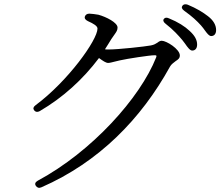

<svg xmlns="http://www.w3.org/2000/svg" viewBox="-20 -823 1040 900"><path d="M148 48C154 57 163 60 174 55C444 -63 642 -266 777 -511C783 -522 795 -530 804 -537C815 -544 823 -550 823 -563C823 -593 760 -632 738 -632C731 -632 724 -628 718 -623C710 -618 703 -613 687 -610C661 -605 536 -591 488 -591C483 -591 477 -591 472 -592C482 -607 492 -624 502 -640C507 -648 513 -656 518 -663C525 -673 531 -681 531 -694C531 -717 478 -744 441 -754C425 -757 412 -758 399 -759C388 -759 381 -754 378 -746C375 -737 380 -730 392 -724C419 -712 437 -701 437 -689C437 -636 299 -443 147 -330C136 -322 134 -314 140 -306C146 -298 155 -296 166 -302C274 -365 368 -450 444 -551C462 -538 476 -528 487 -528C494 -528 505 -531 517 -534L542 -540C577 -548 682 -564 704 -564C714 -564 715 -563 712 -554C637 -364 410 -112 157 24C145 31 142 39 148 48ZM757 -711C793 -683 817 -656 834 -636L847 -619C860 -600 871 -586 881 -586C894 -586 904 -595 904 -614C904 -636 893 -656 869 -678C847 -699 814 -720 772 -737C761 -742 753 -741 748 -734C743 -728 746 -719 757 -711ZM843 -773C882 -745 903 -725 922 -704C930 -695 935 -688 940 -681C951 -666 960 -654 970 -654C983 -654 993 -663 993 -682C993 -705 981 -727 955 -747C932 -765 901 -784 860 -801C849 -805 840 -803 835 -796C830 -789 832 -781 843 -773Z"/></svg>

Font: 寒蝉锦书宋
Style: Regular
Weight: 400
Designer: 寒蝉锦书宋{Warren} 思源宋体{Ryoko NISHIZUKA 西塚涼子 (kana & ideographs); Frank Grießhammer (Latin, Greek & Cyrillic); Wenlong ZHANG 
Foundry: Adobe & ChillType
Version: Version 2.000;Glyphs 3.1.1 (3135)